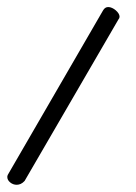

<svg xmlns="http://www.w3.org/2000/svg" viewBox="-101 -446 379 537"><path d="M-32.2 60.1Q-37.6 65.9 -43.2 68.4Q-48.8 70.8 -54.2 70.8Q-64.5 70.8 -72.5 64.2Q-80.6 57.6 -80.6 48.8Q-80.6 43.9 -75.2 36.1L187 -416.5Q192.4 -426.3 201.7 -426.3Q207 -426.3 212.4 -423.8Q217.8 -421.4 222.7 -417.2Q227.5 -413.1 230.5 -408.4Q233.4 -403.8 233.4 -399.4Q233.4 -395 230.5 -392.1Z"/></svg>

Font: XB Zar
Style: Italic
Weight: 400
Italic angle: -12°
Designer: Behnam
Foundry: Irmug
Version: Version 8.005 2009